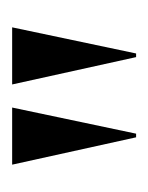

<svg xmlns="http://www.w3.org/2000/svg" viewBox="16 -755 244 316"><g transform="rotate(-90 138.0 -597.0)"><path d="M25 -699H119L76 -495H70ZM157 -699H251L208 -495H202Z"/></g></svg>

Font: Moniqa Black
Style: Regular
Weight: 900
Designer: Rajesh Rajput
Foundry: Rajesh Rajput
Version: Version 1.000